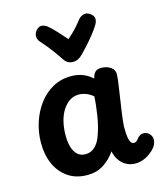

<svg xmlns="http://www.w3.org/2000/svg" viewBox="-126 -957 909 1060"><g transform="rotate(-15 328.5 -426.5)"><path d="M41 -234Q41 -294 59 -350.5Q77 -407 110.5 -452Q144 -497 191 -523Q238 -549 296 -549Q332 -549 362 -537.5Q392 -526 417 -503Q422 -525 433 -537.5Q444 -550 470 -550Q500 -550 522.5 -534.5Q545 -519 544 -493Q543 -465 535.5 -418.5Q528 -372 522 -327Q520 -313 516.5 -290Q513 -267 510.5 -244Q508 -221 507 -206Q507 -190 508 -165Q509 -140 516 -121.5Q523 -103 537 -103Q546 -103 553 -108.5Q560 -114 567 -124Q575 -133 583 -137Q591 -141 603 -141Q615 -141 626.5 -133Q638 -125 644 -111.5Q650 -98 646 -80Q643 -61 623.5 -40.5Q604 -20 576 -5.5Q548 9 517 9Q488 9 465 -3.5Q442 -16 426.5 -38Q411 -60 405 -90Q377 -49 337 -23.5Q297 2 245 2Q180 2 134.5 -29Q89 -60 65 -113Q41 -166 41 -234ZM183 -240Q183 -202 191.5 -173.5Q200 -145 217.5 -128.5Q235 -112 263 -112Q286 -112 303 -122.5Q320 -133 333 -151.5Q346 -170 354 -195Q363 -219 369.5 -245.5Q376 -272 380.5 -300.5Q385 -329 388 -356Q391 -383 392 -408Q375 -423 353.5 -431.5Q332 -440 311 -440Q281 -440 257.5 -424Q234 -408 217 -380.5Q200 -353 191.5 -317Q183 -281 183 -240ZM421 -840Q432 -854 451 -860Q470 -866 490 -851Q508 -838 509 -822Q510 -806 500 -789Q487 -767 465.5 -740Q444 -713 422.5 -689Q401 -665 387 -651Q372 -636 359 -629Q346 -622 328 -622Q311 -622 298 -630Q285 -638 276 -653Q262 -675 236 -710Q210 -745 180 -778Q168 -791 167 -809.5Q166 -828 180 -844Q197 -862 213.5 -859.5Q230 -857 243 -847Q265 -829 290 -801.5Q315 -774 336 -750Q349 -761 364 -775.5Q379 -790 394 -807Q409 -824 421 -840Z"/></g></svg>

Font: Playpen Sans SemiBold
Style: Regular
Weight: 600
Designer: Laura Meseguer, Veronika Burian, José Scaglione
Foundry: TypeTogether
Version: Version 1.001